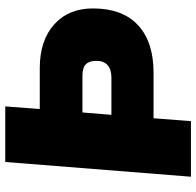

<svg xmlns="http://www.w3.org/2000/svg" viewBox="-28 -717 745 729"><g transform="rotate(-90 344.5 -352.5)"><path d="M677 -372Q677 -260 613.5 -201Q550 -142 433 -142H260L249 0H38L94 -705H305L295 -574H450Q555 -574 616 -519.5Q677 -465 677 -372ZM478 -359Q478 -386 465 -399Q452 -412 423 -412H282L273 -302H414Q445 -302 461.5 -316.5Q478 -331 478 -359Z"/></g></svg>

Font: Nunito Sans Heavy Heavy
Style: Italic
Weight: 400
Italic angle: -4.541°
Designer: Vernon Adams
Foundry: Vernon Adams
Version: Version 2.002